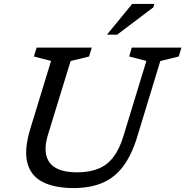

<svg xmlns="http://www.w3.org/2000/svg" viewBox="-20 -942 938 972"><path d="M223 -260.5Q203.5 -195.5 215 -153Q226.5 -110.5 266 -90Q305.5 -69.5 369 -69.5Q432.5 -69.5 477.5 -87.8Q522.5 -106 553.2 -145.8Q584 -185.5 604 -250L721 -633.5L634 -656L647 -701H898.5L885 -656L791.5 -633L675.5 -252Q647 -158 603.8 -100.2Q560.5 -42.5 498.5 -16.2Q436.5 10 352 10Q257 10 196.5 -20.5Q136 -51 118.5 -117.5Q101 -184 134 -292L238.5 -633.5L151.5 -656L165.5 -701H444.5L431 -656L337.5 -633ZM521.5 -766.5 649 -922H761L756.5 -905L573 -766.5Z"/></svg>

Font: Newsreader 8pt
Style: Italic
Weight: 400
Italic angle: -17°
Version: Version 1.003